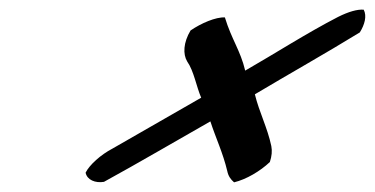

<svg xmlns="http://www.w3.org/2000/svg" viewBox="-20 -485 775 397"><path d="M374 -422C359 -397 358 -373 367 -358C381 -338 386 -306 396 -283C347 -255 269 -210 213 -178C188 -165 165 -144 157 -128C160 -113 177 -106 195 -109C268 -149 341 -192 415 -234C426 -200 441 -169 450 -131C452 -121 457 -114 464 -108C489 -114 518 -131 538 -150C542 -162 543 -173 541 -183C533 -221 516 -253 507 -290C574 -330 654 -375 724 -418C734 -434 739 -452 732 -465C719 -466 701 -461 679 -450C615 -417 548 -374 487 -339C477 -381 459 -403 445 -449C426 -450 396 -437 374 -422Z"/></svg>

Font: Snowfall
Style: SuperObl
Weight: 400
Designer: Jasper
Foundry: Cannot Into Space Fonts
Version: Version 0.9